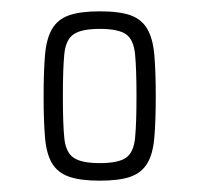

<svg xmlns="http://www.w3.org/2000/svg" viewBox="-20 -716 351 339"><path d="M156 -397Q122 -397 102 -404Q82 -411 72 -427.5Q62 -444 59.5 -473Q57 -502 57 -546Q57 -590 59.5 -619Q62 -648 72 -665Q82 -682 102 -689Q122 -696 156 -696Q191 -696 210.5 -689Q230 -682 240 -665Q250 -648 252.5 -619Q255 -590 255 -546Q255 -502 252.5 -473Q250 -444 240 -427.5Q230 -411 210.5 -404Q191 -397 156 -397ZM156 -428Q189 -428 202.5 -437.5Q216 -447 218.5 -472.5Q221 -498 221 -546Q221 -594 218.5 -620Q216 -646 202.5 -655.5Q189 -665 156 -665Q124 -665 110 -655.5Q96 -646 93.5 -620Q91 -594 91 -546Q91 -498 93.5 -472.5Q96 -447 110 -437.5Q124 -428 156 -428Z"/></svg>

Font: Saira Condensed Thin
Style: Regular
Weight: 250
Width: 3
Designer: Hector Gatti with collaboration of the Omnibus-Type team
Foundry: Omnibus-Type
Version: Version 1.101